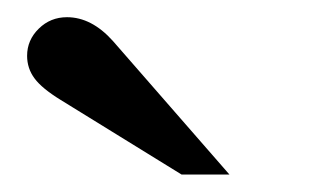

<svg xmlns="http://www.w3.org/2000/svg" viewBox="-20 -718 373 221"><path d="M244.1 -517.1H189L49.8 -603Q28.3 -616.2 19.8 -627.7Q11.2 -639.2 11.2 -653.8Q11.2 -671.9 24.7 -685.1Q38.1 -698.2 57.1 -698.2Q85.4 -698.2 109.9 -670.9Z"/></svg>

Font: Accordance
Style: Bold
Weight: 700
Version: Version 1.2 (build January 31, 2020) Miklal Software Solutio